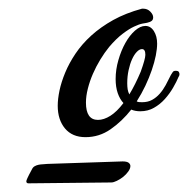

<svg xmlns="http://www.w3.org/2000/svg" viewBox="-20 -773 436 445"><path d="M394 -595.2Q389.2 -583.5 381.1 -569.6Q373 -555.7 362.1 -543.5Q351.1 -531.2 336.9 -523.2Q322.8 -515.1 305.2 -515.1Q293.5 -515.1 284.2 -519Q262.7 -491.7 236.3 -473.4Q210 -455.1 178.2 -455.1Q147.5 -455.1 130.6 -475.3Q113.8 -495.6 113.8 -527.8Q113.8 -543.5 117.9 -563.2Q122.1 -583 131.1 -604.7Q140.1 -626.5 155 -648.7Q169.9 -670.9 191.7 -690.7Q213.4 -710.4 242.4 -726.6Q271.5 -742.7 309.1 -752.9H312Q321.8 -752.9 328.4 -746.1Q335 -739.3 335 -732.9Q335 -727.1 331.3 -724.4Q327.6 -721.7 320.8 -720.2Q317.9 -719.7 310.1 -718.3Q302.2 -716.8 290.8 -711.4Q279.3 -706.1 264.4 -694.8Q249.5 -683.6 232.9 -664.1Q222.2 -650.9 212.4 -634.8Q202.6 -618.7 195.3 -601.8Q188 -585 183.6 -567.6Q179.2 -550.3 179.2 -535.2Q179.2 -495.1 207 -495.1Q220.7 -495.1 235.8 -504.6Q251 -514.2 266.1 -534.2Q257.8 -543 252.9 -557.1Q248 -571.3 248 -589.8Q248 -611.8 254.4 -633.8Q260.7 -655.8 270.5 -673.3Q280.3 -690.9 292.7 -701.9Q305.2 -712.9 316.9 -712.9Q329.1 -712.9 336.7 -700.9Q344.2 -689 344.2 -671.9Q344.2 -660.2 341.1 -644.3Q337.9 -628.4 331.8 -610.6Q325.7 -592.8 316.9 -574.2Q308.1 -555.7 296.9 -538.1Q299.3 -536.6 302.2 -536.4Q305.2 -536.1 309.1 -536.1Q322.8 -536.1 332.5 -541.5Q342.3 -546.9 350.1 -555.7Q357.9 -564.5 364 -575.7Q370.1 -586.9 376 -599.1Q378.4 -603 380.4 -606Q382.3 -608.9 387.2 -608.9Q393.1 -608.9 394.5 -606.2Q396 -603.5 396 -601.1Q396 -600.1 395.5 -598.1Q395 -596.2 394 -595.2ZM264.2 -398.9Q273.9 -398.9 278.1 -395.8Q282.2 -392.6 282.2 -388.2Q282.2 -382.3 277.3 -375.5Q272.5 -368.7 265.4 -363Q258.3 -357.4 250.7 -353.8Q243.2 -350.1 237.8 -350.1L45.9 -348.1Q41 -348.1 41 -353Q41 -354.5 43.5 -360.1Q45.9 -365.7 54.2 -380.9Q56.2 -385.3 60.3 -387.7Q64.5 -390.1 69.3 -391.1Q74.2 -392.1 79.6 -392.3Q85 -392.6 89.8 -393.1ZM274.9 -580.1Q274.9 -572.3 275.9 -565.9Q276.9 -559.6 279.8 -554.2Q286.6 -565.4 293.2 -578.6Q299.8 -591.8 306.2 -606.9Q316.9 -636.7 316.9 -646Q316.9 -659.2 309.1 -659.2Q303.2 -659.2 297.1 -652.8Q291 -646.5 286.1 -635.7Q281.2 -625 278.1 -610.6Q274.9 -596.2 274.9 -580.1Z"/></svg>

Font: Mervale Script
Style: Regular
Weight: 400
Designer: Astigmatic (AOETI)
Foundry: Astigmatic (AOETI)
Version: Version 1.000